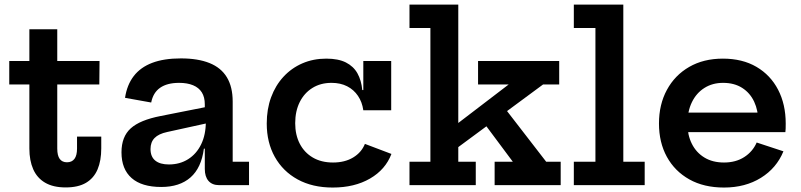

<svg xmlns="http://www.w3.org/2000/svg" viewBox="-20 -810 3503 840"><path d="M230.5 -160Q230.5 -129.5 241.2 -114.8Q252 -100 273 -100Q294.5 -100 305.8 -115Q317 -130 317 -160V-212.5H423V-161Q423 -107 406.8 -68.8Q390.5 -30.5 356.2 -10.2Q322 10 267.5 10Q212.5 10 177.2 -10.8Q142 -31.5 125.2 -69.8Q108.5 -108 108.5 -160V-440.5H20.5V-543H108.5V-682H230.5V-543H415.5L414.5 -440.5H230.5Z M938.5 0Q908.5 0 892.2 -18.5Q876 -37 876 -71V-196.5L886 -216.5L880.5 -277.5L876 -312.5V-353.5Q876 -385 863 -405.8Q850 -426.5 824.8 -437Q799.5 -447.5 763.5 -447.5Q711.5 -447.5 680.8 -426.2Q650 -405 641.5 -361.5L527 -382Q535.5 -438.5 565 -477Q594.5 -515.5 645.8 -535Q697 -554.5 771.5 -554.5Q846 -554.5 896.5 -534.2Q947 -514 972.5 -472Q998 -430 998 -365.5V-102.5H1069.5V0ZM685.5 8Q600 8 555.8 -31Q511.5 -70 511.5 -143.5Q511.5 -212 552 -248.5Q592.5 -285 683 -302.5L905 -346.5V-275L711.5 -232.5Q674 -224.5 656.2 -206.2Q638.5 -188 638.5 -158Q638.5 -124.5 659.2 -107.5Q680 -90.5 719 -90.5Q766.5 -90.5 803 -113.5Q839.5 -136.5 860 -178.5Q880.5 -220.5 880.5 -277.5L906 -159.5H872Q861 -75.5 813.5 -33.8Q766 8 685.5 8Z M1435.5 10.5Q1347 10.5 1282.2 -25Q1217.5 -60.5 1182.2 -123.8Q1147 -187 1147 -269.5Q1147 -332.5 1166 -384.2Q1185 -436 1220 -474Q1255 -512 1302.8 -532.8Q1350.5 -553.5 1407.5 -553.5Q1460 -553.5 1493.2 -536.8Q1526.5 -520 1543.8 -489.2Q1561 -458.5 1565 -416H1592.5L1569.5 -327.5Q1564.5 -363.5 1546.2 -390.5Q1528 -417.5 1498.8 -432.5Q1469.5 -447.5 1430.5 -447.5Q1382.5 -447.5 1346.8 -425.2Q1311 -403 1291.2 -363.2Q1271.5 -323.5 1271.5 -271Q1271.5 -220 1291.5 -181.2Q1311.5 -142.5 1348.5 -120.8Q1385.5 -99 1437 -99Q1488.5 -99 1525 -121Q1561.5 -143 1576.5 -180.5L1692.5 -136.5Q1666.5 -68 1598.8 -28.8Q1531 10.5 1435.5 10.5ZM1569.5 -327.5V-543H1691.5V-327.5Z M1985 -102.5H2061.5V0H1771.5V-102.5H1863V-687.5H1771.5V-790H1985ZM2182.5 -344.5 2369.5 -102.5H2433V0H2144V-102.5H2223.5L2089 -283ZM1946.5 -138 1917 -220 2205.5 -440.5H2071.5V-543H2426.5V-440.5H2356Z M2707 -102.5H2800.5V0H2490.5V-102.5H2585V-687.5H2490.5V-790H2707Z M3147.5 10.5Q3059.5 10.5 2995.8 -25.2Q2932 -61 2897.5 -124Q2863 -187 2863 -269.5Q2863 -353 2897.8 -417Q2932.5 -481 2995.2 -517.2Q3058 -553.5 3142.5 -553.5Q3228 -553.5 3289.5 -517.5Q3351 -481.5 3384.2 -417.5Q3417.5 -353.5 3417.5 -269.5Q3417.5 -255.5 3417.2 -246.8Q3417 -238 3416 -232H3295.5Q3296.5 -241.5 3297 -252Q3297.5 -262.5 3297.5 -276.5Q3297.5 -326.5 3279.5 -365Q3261.5 -403.5 3227 -425.5Q3192.5 -447.5 3143.5 -447.5Q3097 -447.5 3061.8 -425.2Q3026.5 -403 3007 -362.8Q2987.5 -322.5 2987.5 -269.5Q2987.5 -219.5 3006.8 -181Q3026 -142.5 3061.8 -120.8Q3097.5 -99 3147.5 -99Q3199 -99 3236 -122.8Q3273 -146.5 3290.5 -186.5L3407.5 -148Q3377.5 -74.5 3309 -32Q3240.5 10.5 3147.5 10.5ZM2940.5 -232V-317.5H3360L3383.5 -232Z"/></svg>

Font: Hepta Slab ExtraLight SemiBold
Style: Regular
Weight: 600
Version: Version 1.102